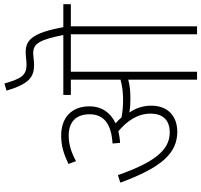

<svg xmlns="http://www.w3.org/2000/svg" viewBox="-42 -894 936 893"><g transform="rotate(-90 426.5 -448.0)"><path d="M381 -213C381 -252 369 -286 349 -315C369 -311 392 -310 414 -310C443 -310 473 -312 502 -320V0H539V-587H713V0H750V-587H853V-622H746C719 -772 683 -797 629 -797C609 -797 589 -793 573 -793C521 -793 507 -818 484 -896L451 -886C483 -778 516 -758 572 -758C590 -758 607 -762 626 -762C674 -762 688 -724 710 -622H431V-587H502V-356C470 -347 438 -344 407 -344C383 -344 355 -346 327 -351C318 -361 309 -370 299 -379C350 -403 378 -445 378 -500C378 -582 327 -632 242 -632C192 -632 154 -619 110 -598L123 -563C164 -585 200 -597 242 -597C305 -597 341 -563 341 -500C341 -436 300 -399 205 -393L208 -358C227 -359 245 -362 262 -366C310 -326 344 -276 344 -217C344 -152 307 -127 256 -127C171 -127 115 -206 58 -368L23 -357C94 -163 161 -92 260 -92C324 -92 381 -128 381 -213Z"/></g></svg>

Font: Noto Sans SemiCondensed ExtraLight
Style: Regular
Weight: 200
Width: 4
Designer: Monotype Design Team
Foundry: Monotype Imaging Inc.
Version: Version 2.013